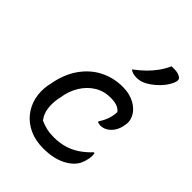

<svg xmlns="http://www.w3.org/2000/svg" viewBox="-232 -933 1063 1063"><g transform="rotate(45 300.0 -401.0)"><path d="M368 -542Q397 -542 421 -536Q445 -530 463.5 -519.5Q482 -509 496 -495Q516 -475 524 -450.5Q532 -426 527 -406L525 -393Q520 -367 506.5 -346.5Q493 -326 473.5 -314Q454 -302 431 -302Q426 -302 420 -303.5Q414 -305 409 -307V-313Q427 -340 436 -366.5Q445 -393 446 -422Q433 -438 413 -445Q393 -452 363 -452Q311 -452 269.5 -426.5Q228 -401 200.5 -356Q173 -311 165 -253L162 -239Q155 -198 160.5 -161.5Q166 -125 188 -97Q212 -86 238 -80Q264 -74 295 -74Q340 -74 377.5 -85Q415 -96 448 -118Q481 -140 511 -172H517Q519 -163 519 -152Q519 -141 517 -129Q512 -103 502.5 -83.5Q493 -64 475 -47Q457 -30 430.5 -16.5Q404 -3 370.5 4Q337 11 298 11Q237 11 190 -10.5Q143 -32 113 -69.5Q83 -107 72 -154.5Q61 -202 70 -255L73 -267Q88 -356 130.5 -417.5Q173 -479 234.5 -510.5Q296 -542 368 -542ZM479 -813Q502 -814 517.5 -812Q533 -810 545 -803Q557 -797 558.5 -786Q560 -775 554 -762Q544 -738 527 -716.5Q510 -695 489.5 -677.5Q469 -660 448 -648Q430 -638 415.5 -634.5Q401 -631 386 -631Q371 -631 358 -634.5Q345 -638 336 -646Q371 -672 397 -697.5Q423 -723 443.5 -751.5Q464 -780 479 -813Z"/></g></svg>

Font: Rec Mono Duotone
Style: Italic
Weight: 400
Italic angle: -10°
Monospace: yes
Version: Version 1.085; ttfautohint (v1.8.4.7-5d5b)